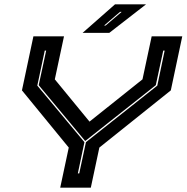

<svg xmlns="http://www.w3.org/2000/svg" viewBox="-20 -868 863 888"><path d="M258.5 0 298 -185.5 81.5 -450 134.5 -700H276L233.5 -501L394 -305.5L639 -501L681.5 -700H823L770 -450L439.5 -185.5L400 0ZM340 -66H346.5L377.5 -210.5L707.5 -472L741.5 -634H735L700.5 -474L375 -216.5H373.5L159 -474L193.5 -634H187L152.5 -472L370.5 -210.5ZM362 -716 512 -848H655.5L485.5 -716ZM461.5 -750H468.5L542.5 -813H535Z"/></svg>

Font: Tourney Expanded ExtraBold
Style: Italic
Weight: 800
Width: 7
Italic angle: -12°
Designer: Tyler Finck
Foundry: Etcetera Type Co
Version: Version 1.010; ttfautohint (v1.8.3)